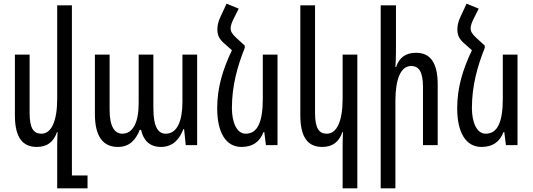

<svg xmlns="http://www.w3.org/2000/svg" viewBox="-20 -789 2897 1044"><path d="M371 165V-760H291V-252C291 -131 260 -62 205 -62C162 -62 141 -92 141 -176V-492H61V-162C61 -37 106 10 180 10C237 10 272 -18 290 -71H293C292 -45 291 -19 291 7V235H456V165Z M621 10C684 10 718 -28 740 -83H747C758 -33 788 10 855 10C925 10 959 -39 977 -87H981L990 0H1052V-492H972V-236C972 -136 946 -62 881 -62C841 -62 814 -97 814 -201V-492H734V-227C734 -122 702 -62 645 -62C604 -62 576 -100 576 -191V-492H496V-169C496 -46 541 10 621 10Z M1311 -541 1265 -583C1242 -604 1234 -618 1234 -635C1234 -651 1242 -671 1253 -692L1278 -742L1212 -769L1179 -698C1168 -674 1162 -653 1162 -630C1162 -598 1171 -578 1198 -554L1241 -516C1191 -410 1161 -313 1161 -200C1161 -72 1206 10 1293 10C1355 10 1392 -18 1413 -71H1417L1426 0H1489V-492H1409V-252C1409 -123 1379 -62 1316 -62C1266 -62 1241 -126 1241 -202C1241 -322 1271 -429 1311 -529Z M1923 235V-492H1843V-252C1843 -131 1812 -62 1757 -62C1714 -62 1693 -92 1693 -176V-760H1613V-162C1613 -37 1658 10 1732 10C1789 10 1824 -18 1842 -71H1845C1844 -45 1843 -19 1843 7V235Z M2133 -760H2050V235H2130V-240C2130 -361 2160 -430 2215 -430C2259 -430 2280 -398 2280 -314V0H2360V-330C2360 -456 2314 -502 2242 -502C2186 -502 2151 -476 2134 -425H2130C2132 -452 2133 -480 2133 -507Z M2616 -541 2570 -583C2547 -604 2539 -618 2539 -635C2539 -651 2547 -671 2558 -692L2583 -742L2517 -769L2484 -698C2473 -674 2467 -653 2467 -630C2467 -598 2476 -578 2503 -554L2546 -516C2496 -410 2466 -313 2466 -200C2466 -72 2511 10 2598 10C2660 10 2697 -18 2718 -71H2722L2731 0H2794V-492H2714V-252C2714 -123 2684 -62 2621 -62C2571 -62 2546 -126 2546 -202C2546 -322 2576 -429 2616 -529Z"/></svg>

Font: Noto Sans Armenian ExtraCondensed
Style: Regular
Weight: 400
Width: 2
Designer: Monotype Design Team
Foundry: Monotype Imaging Inc.
Version: Version 2.008